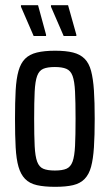

<svg xmlns="http://www.w3.org/2000/svg" viewBox="-20 -714 423 742"><path d="M193 8Q151 8 122.5 1.5Q94 -5 77 -22.5Q60 -40 51.5 -69.5Q43 -99 40.5 -144.5Q38 -190 38 -255Q38 -319 40.5 -364.5Q43 -410 51.5 -440Q60 -470 77 -487Q94 -504 122.5 -511Q151 -518 193 -518Q235 -518 262.5 -511Q290 -504 307 -487Q324 -470 332 -440Q340 -410 343 -364.5Q346 -319 346 -255Q346 -190 343 -144.5Q340 -99 332 -69.5Q324 -40 307 -22.5Q290 -5 262.5 1.5Q235 8 193 8ZM192 -55Q221 -55 237 -62Q253 -69 260.5 -89.5Q268 -110 270 -150Q272 -190 272 -255Q272 -320 270 -360Q268 -400 260.5 -420.5Q253 -441 236.5 -448Q220 -455 192 -455Q163 -455 147 -448Q131 -441 123.5 -420.5Q116 -400 114 -360Q112 -320 112 -255Q112 -189 114 -149.5Q116 -110 123.5 -89.5Q131 -69 147 -62Q163 -55 192 -55ZM275 -575H226L177 -688V-694H243L275 -580ZM158 -575H110L61 -688V-694H127L158 -580Z"/></svg>

Font: Saira ExtraCondensed Medium
Style: Regular
Weight: 500
Width: 2
Designer: Hector Gatti with collaboration of the Omnibus-Type team
Foundry: Omnibus-Type
Version: Version 1.101